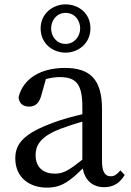

<svg xmlns="http://www.w3.org/2000/svg" viewBox="-20 -845 598 879"><path d="M280 -786C323 -786 347 -751 347 -715C347 -680 322 -644 280 -644C238 -644 214 -680 214 -715C214 -751 239 -786 280 -786ZM280 -604C338 -604 394 -646 394 -715C394 -786 338 -825 280 -825C222 -825 166 -783 166 -715C166 -645 222 -604 280 -604ZM357 -114C296 -66 271 -50 232 -50C181 -50 143 -76 143 -135C143 -175 160 -218 256 -255C280 -264 318 -277 357 -288ZM531 -65C517 -48 505 -38 487 -38C462 -38 447 -56 447 -108V-346C447 -482 392 -534 277 -534C164 -534 84 -483 65 -399C68 -372 84 -357 114 -357C142 -357 160 -374 169 -408L190 -483C213 -489 233 -492 252 -492C326 -492 357 -464 357 -356V-322C313 -312 266 -299 231 -286C88 -235 50 -187 50 -120C50 -32 115 14 195 14C261 14 299 -15 359 -74C368 -21 403 12 457 12C495 12 526 -3 551 -44Z"/></svg>

Font: Noto Serif CJK JP Medium
Style: Regular
Weight: 500
Designer: Ryoko NISHIZUKA 西塚涼子 (kana & ideographs); Frank Grießhammer (Latin, Greek & Cyrillic); Wenlong ZHANG 张文龙 (bopomofo); San
Foundry: Adobe Systems Incorporated
Version: Version 1.000;PS 1;hotconv 16.6.53;makeotf.lib2.5.65590